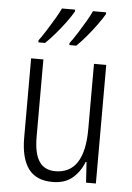

<svg xmlns="http://www.w3.org/2000/svg" viewBox="-55 -807 590 858"><g transform="rotate(5 240.5 -378.0)"><path d="M407 -532V0H363L357 -92H353Q337 -49 303 -19.5Q269 10 213 10Q139 10 104.5 -37.5Q70 -85 70 -176V-532H125V-186Q125 -110 149 -74.5Q173 -39 221 -39Q352 -39 352 -240V-532ZM386 -758Q375 -739 354.5 -710.5Q334 -682 310 -653.5Q286 -625 266 -606H235V-615Q251 -636 269 -664.5Q287 -693 303 -720.5Q319 -748 327 -766H386ZM247 -758Q236 -738 215.5 -710Q195 -682 171 -654Q147 -626 126 -606H96V-615Q112 -637 130 -665.5Q148 -694 163.5 -720.5Q179 -747 188 -766H247Z"/></g></svg>

Font: Noto Sans Lao Looped Condensed Light
Style: Regular
Weight: 300
Width: 3
Designer: Mark Frömberg, Ben Mitchell
Foundry: The Fontpad Ltd
Version: Version 1.002; ttfautohint (v1.8.4.7-5d5b)